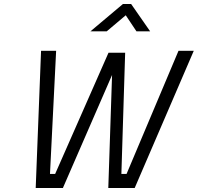

<svg xmlns="http://www.w3.org/2000/svg" viewBox="-20 -948 997 968"><path d="M436 -790 600 -928H641L737 -790H668L614 -871L518 -790ZM187 -692H263L232 -71H258L527 -682H611L592 -71H618L880 -692H957L659 0H526L545 -570L297 0H160Z"/></svg>

Font: TitilliumWebItalic
Style: Italic
Weight: 400
Italic angle: -13°
Version: Version 1.001;PS 57.000;hotconv 1.0.70;makeotf.lib2.5.55311